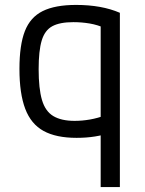

<svg xmlns="http://www.w3.org/2000/svg" viewBox="-20 -550 590 780"><path d="M389 210V-480L408 -435Q377 -449 344.5 -454.5Q312 -460 278 -460Q223 -460 192.5 -443.5Q162 -427 149.5 -385.5Q137 -344 137 -269Q137 -190 150.5 -144Q164 -98 196.5 -78.5Q229 -59 283 -59Q314 -59 345.5 -64.5Q377 -70 409 -82L428 -11Q400 -1 365.5 4.5Q331 10 291 10Q208 10 157 -18Q106 -46 82.5 -108Q59 -170 59 -270Q59 -367 81 -423.5Q103 -480 153.5 -505Q204 -530 289 -530Q393 -530 467 -498V210Z"/></svg>

Font: M PLUS Code Latin SemiExpanded
Style: Regular
Weight: 400
Width: 6
Designer: Coji Morishita
Foundry: UNDERFOREST DESIGN
Version: Version 1.002; ttfautohint (v1.8.3)